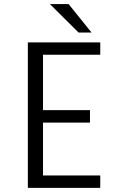

<svg xmlns="http://www.w3.org/2000/svg" viewBox="-20 -904 610 924"><path d="M420.5 -747.5H358L220 -884.5H310ZM462.5 -640.5H187V-374H413V-314H187V-59.5H462.5V0H114V-700H462.5Z"/></svg>

Font: League Mono Narrow Light
Style: Regular
Weight: 300
Width: 3
Designer: Tyler Finck
Foundry: The League of Moveable Type / Tyler Finck
Version: Version 2.210